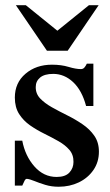

<svg xmlns="http://www.w3.org/2000/svg" viewBox="-20 -710 428 745"><path d="M363.8 -121.6Q363.8 -81.1 342.5 -50.3Q321.3 -19.5 285.9 -2.4Q250.5 14.6 207.5 14.6Q179.7 14.6 155.8 7.3Q131.8 0 113.5 -7.6Q95.2 -15.1 84 -16.1Q78.1 -16.1 73.7 -5.4Q69.3 5.4 66.4 10.3H37.6V-164.1H66.4Q77.6 -105 113.5 -64.2Q149.4 -23.4 199.7 -23.4Q233.4 -23.4 249.3 -40.5Q265.1 -57.6 265.1 -81.5Q265.6 -109.4 249.3 -128.4Q232.9 -147.5 207 -162.1Q181.2 -176.8 151.9 -191.2Q122.6 -205.6 96.7 -223.6Q70.8 -241.7 54.2 -267.6Q37.6 -293.5 37.6 -331.5Q37.6 -388.7 78.9 -423.8Q120.1 -459 181.6 -459Q217.8 -459 246.1 -450.4Q274.4 -441.9 293.9 -441.9Q302.2 -441.9 307.4 -447.8Q312.5 -453.6 316.9 -462.9H342.3V-298.8H314Q297.9 -359.4 263.7 -391.4Q229.5 -423.3 186.5 -423.3Q152.8 -423.3 135.7 -409.2Q118.7 -395 118.7 -372.6Q118.2 -346.7 135.7 -328.1Q153.3 -309.6 181.2 -293.9Q209 -278.3 240.5 -262.7Q272 -247.1 300 -228Q328.1 -209 345.9 -183.3Q363.8 -157.7 363.8 -121.6ZM242.7 -513.2H162.1L41.5 -689.9H80.1L202.6 -590.8L325.2 -689.9H362.8Z"/></svg>

Font: Awami Nastaliq
Style: Bold
Weight: 700
Designer: Peter Martin, SIL International
Foundry: SIL International
Version: Version 3.100